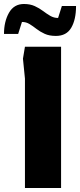

<svg xmlns="http://www.w3.org/2000/svg" viewBox="-55 -942 401 962"><path d="M70 0V-548L60 -648L70 -708H251V0ZM225 -762Q192 -762 169 -772.5Q146 -783 128 -797Q110 -811 93 -821.5Q76 -832 55 -832L36 -772H-35Q-35 -834 -10 -878Q15 -922 65 -922Q96 -922 119 -911.5Q142 -901 160.5 -887Q179 -873 197 -862.5Q215 -852 236 -852L255 -912H326Q326 -844 302 -803Q278 -762 225 -762Z"/></svg>

Font: Rowdies
Style: Regular
Weight: 400
Designer: Jaikishan Patel
Version: Version 1.000; ttfautohint (v1.8.3)